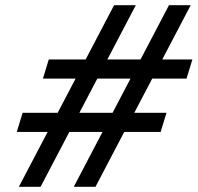

<svg xmlns="http://www.w3.org/2000/svg" viewBox="-20 -718 760 738"><path d="M502 -698 136 0H52.5L418.5 -698ZM713 -698 347 0H263.5L629.5 -698ZM697 -416H145L167.5 -489.5H719.5ZM597.5 -211H44.5L67 -284.5H620Z"/></svg>

Font: Newsreader 9pt
Style: Bold Italic
Weight: 700
Italic angle: -17°
Designer: Hugues Gentile
Foundry: Production Type
Version: Version 1.003